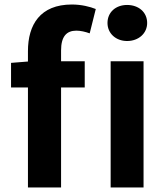

<svg xmlns="http://www.w3.org/2000/svg" viewBox="-20 -832 736 852"><path d="M104 -559 29 -553V-444H104V0H251V-444H356V-560H251V-608C251 -670 275 -696 319 -696C337 -696 359 -691 378 -684L405 -792C380 -802 342 -812 299 -812C158 -812 104 -722 104 -605ZM544 -650C595 -650 633 -684 633 -730C633 -778 595 -810 544 -810C494 -810 457 -778 457 -730C457 -684 494 -650 544 -650ZM471 0H617V-560H471Z"/></svg>

Font: Noto Sans CJK KR Bold
Style: Regular
Weight: 700
Designer: Ryoko NISHIZUKA (kana & ideographs); Paul D. Hunt (Latin, Greek & Cyrillic); Wenlong ZHANG (bopomofo); Sandoll Communica
Foundry: Adobe Systems Incorporated
Version: Version 1.004;PS 1.004;hotconv 1.0.82;makeotf.lib2.5.63406